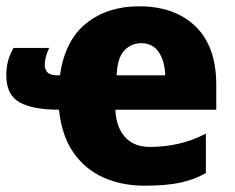

<svg xmlns="http://www.w3.org/2000/svg" viewBox="-34 -579 746 609"><path d="M407 -559Q520 -559 586 -495.5Q652 -432 652 -309V-231H332Q334 -177 362 -145Q390 -113 442 -113Q488 -113 532 -123Q576 -133 619 -155V-30Q582 -9 537 0.5Q492 10 425 10Q352 10 294 -16Q236 -42 199 -95Q162 -148 153 -231Q70 -231 28 -254.5Q-14 -278 -14 -340Q-14 -389 9 -427H122Q114 -410 111 -397Q108 -384 108 -374Q108 -358 117 -349Q126 -340 150 -340H156Q172 -451 239.5 -505Q307 -559 407 -559ZM414 -442Q382 -442 360 -418.5Q338 -395 336 -340H490Q489 -384 470 -413Q451 -442 414 -442Z"/></svg>

Font: Noto Sans Disp ExtBd
Style: Regular
Weight: 800
Designer: Monotype Design Team
Foundry: Monotype Imaging Inc.
Version: Version 2.000;GOOG;noto-source:20170915:90ef993387c0; ttfaut